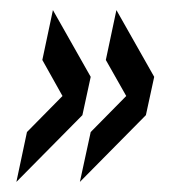

<svg xmlns="http://www.w3.org/2000/svg" viewBox="-20 -463 338 381"><path d="M12.5 -102 143.5 -234.5 160 -310.5 85 -443 64 -344 104 -272.5 33.5 -201ZM138.5 -102 269.5 -234.5 286 -310.5 211 -443 190 -344 230.5 -272.5 160 -201Z"/></svg>

Font: League Gothic SemiCondensed Italic
Style: Regular
Weight: 400
Width: 4
Designer: The League of Moveable Type
Version: Version 1.600; ttfautohint (v1.8.3)